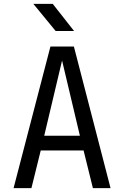

<svg xmlns="http://www.w3.org/2000/svg" viewBox="-20 -970 640 990"><path d="M50 0 240 -730H361L550 0H459L411 -194H190L142 0ZM208 -270H392L300 -658ZM267 -810 152 -950H252L362 -810Z"/></svg>

Font: Tiny
Style: Regular
Weight: 400
Designer: Philipp Nurullin, Konstantin Bulenkov
Foundry: JetBrains
Version: Version 2.251; ttfautohint (v1.8.4.7-5d5b)